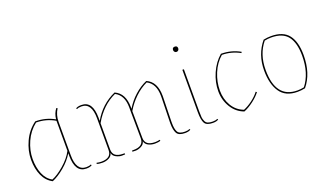

<svg xmlns="http://www.w3.org/2000/svg" viewBox="-67 -1096 2621 1542"><g transform="rotate(-20 1243.5 -325.5)"><path d="M383 -418V-132Q383 1 469 1Q495 1 508 -7L514 0Q499 12 466 12Q370 12 370 -132V-154Q336 -97 280.5 -51Q225 -5 176 15Q123 -13 97 -71Q71 -129 71 -206Q71 -283 106.5 -360Q142 -437 208 -485Q297 -485 371 -443Q376 -493 404 -528L413 -523Q383 -475 383 -418ZM178 1Q224 -17 282.5 -67.5Q341 -118 370 -174V-431Q296 -474 211 -474Q150 -426 117.5 -353Q85 -280 85 -207.5Q85 -135 108 -79.5Q131 -24 178 1Z M956 -331Q956 -437 885 -473Q770 -421 696 -292V-67Q696 1 782 1H795L796 11Q790 12 768 12Q746 12 720 -1Q694 -14 689 -40Q684 -14 658.5 -1Q633 12 603 12Q573 12 555 5L557 -4Q579 1 597 1Q683 1 683 -67V-338Q683 -471 597 -471Q571 -471 558 -463L552 -470Q567 -482 600 -482Q696 -482 696 -338V-311Q764 -431 886 -485Q969 -448 969 -328Q969 -323 969 -319V-315Q1003 -373 1053 -417.5Q1103 -462 1157 -485Q1240 -448 1240 -328Q1240 -323 1240 -319L1235 -110Q1235 -103 1235 -96Q1235 -47 1248.5 -21.5Q1262 4 1311 4Q1337 4 1350 -4L1356 3Q1341 15 1308 15Q1254 15 1238 -13.5Q1222 -42 1222 -97Q1222 -103 1222 -110L1227 -319Q1227 -325 1227 -331Q1227 -437 1156 -473Q1100 -447 1051.5 -400.5Q1003 -354 969 -296L971 -67Q971 1 1057 1Q1075 1 1097 -4L1099 5Q1081 12 1051 12Q1021 12 995.5 -1Q970 -14 965 -40Q960 -14 934 -1Q908 12 886 12Q864 12 858 11L859 1H872Q958 1 958 -67L956 -291V-319Q956 -325 956 -331Z M1460 -107V-470H1473V-110Q1473 -77 1474.5 -60.5Q1476 -44 1483.5 -26.5Q1491 -9 1506.5 -2.5Q1522 4 1548.5 4Q1575 4 1588 -4L1594 3Q1579 15 1546 15Q1492 15 1476 -13Q1460 -41 1460 -107ZM1488 -644Q1488 -635 1482 -628Q1476 -621 1466 -621Q1456 -621 1450 -628Q1444 -635 1444 -644Q1444 -666 1466 -666Q1488 -666 1488 -644Z M1816 1Q1853 -14 1891 -42.5Q1929 -71 1953 -103L1962 -97Q1937 -64 1895.5 -32.5Q1854 -1 1814 15Q1748 -9 1710 -71Q1672 -133 1672 -209Q1672 -285 1705 -360.5Q1738 -436 1795 -485Q1883 -485 1957 -443L1952 -434Q1878 -474 1799 -474Q1745 -427 1715.5 -355.5Q1686 -284 1686 -210.5Q1686 -137 1720 -79.5Q1754 -22 1816 1Z M2270 13Q2168 13 2121.5 -55.5Q2075 -124 2075 -239Q2075 -376 2156 -474Q2188 -481 2221 -481Q2324 -481 2370 -421.5Q2416 -362 2416 -249Q2416 -92 2335 6Q2303 13 2270 13ZM2273 2Q2302 2 2329 -4Q2403 -98 2403 -248Q2403 -357 2360 -413.5Q2317 -470 2218 -470Q2189 -470 2162 -464Q2088 -373 2088 -240Q2088 2 2273 2Z"/></g></svg>

Font: Almendra Display
Style: Regular
Weight: 400
Designer: Ana Sanfelippo
Foundry: Ana Sanfelippo
Version: Version 1.004